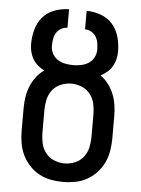

<svg xmlns="http://www.w3.org/2000/svg" viewBox="-53 -777 606 827"><g transform="rotate(5 250.0 -363.5)"><path d="M250 8Q223 8 196.5 3Q170 -2 146.5 -15Q123 -28 104.5 -48Q86 -68 74.5 -92Q63 -116 58.5 -143Q54 -170 54 -196V-293Q54 -317 57.5 -341Q61 -365 70 -387.5Q79 -410 93.5 -429.5Q108 -449 128 -463Q113 -471 100 -482Q87 -493 78.5 -507.5Q70 -522 66 -538.5Q62 -555 62 -572Q62 -604 70.5 -635Q79 -666 99.5 -689.5Q120 -713 150.5 -724Q181 -735 212 -735V-655Q198 -655 185 -648Q172 -641 164.5 -628.5Q157 -616 154.5 -601.5Q152 -587 152 -572Q152 -555 160 -539Q168 -523 183 -513.5Q198 -504 215.5 -500.5Q233 -497 250 -497Q267 -497 284.5 -500.5Q302 -504 317 -513.5Q332 -523 340 -539Q348 -555 348 -572Q348 -587 345.5 -601.5Q343 -616 335.5 -628.5Q328 -641 315 -648Q302 -655 288 -655V-735Q319 -735 349.5 -724Q380 -713 400.5 -689.5Q421 -666 429.5 -635Q438 -604 438 -572Q438 -555 434 -538.5Q430 -522 421.5 -507.5Q413 -493 400 -482Q387 -471 372 -463Q392 -449 406.5 -429.5Q421 -410 430 -387.5Q439 -365 442.5 -341Q446 -317 446 -293V-196Q446 -170 441.5 -143Q437 -116 425.5 -92Q414 -68 395.5 -48Q377 -28 353.5 -15Q330 -2 303.5 3Q277 8 250 8ZM250 -72Q273 -72 295 -81Q317 -90 331.5 -108.5Q346 -127 351 -150Q356 -173 356 -196V-293Q356 -316 351 -339Q346 -362 331.5 -380.5Q317 -399 295 -408Q273 -417 250 -417Q227 -417 205 -408Q183 -399 168.5 -380.5Q154 -362 149 -339Q144 -316 144 -293V-196Q144 -173 149 -150Q154 -127 168.5 -108.5Q183 -90 205 -81Q227 -72 250 -72Z"/></g></svg>

Font: Iosevka SS10 Medium
Style: Regular
Weight: 500
Monospace: yes
Designer: Belleve Invis
Foundry: Belleve Invis
Version: Version 28.0.6; ttfautohint (v1.8.4)